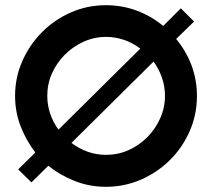

<svg xmlns="http://www.w3.org/2000/svg" viewBox="-20 -710 816 739"><path d="M388 9Q323 9 266 -14Q209 -37 166 -72L101 -8L50 -58L116 -123Q82 -167 60 -222.5Q38 -278 38 -341Q38 -411 65.5 -474Q93 -537 141 -585.5Q189 -634 252.5 -662Q316 -690 388 -690Q450 -690 506.5 -669Q563 -648 608 -610L676 -678L727 -627L658 -560Q697 -513 717.5 -457.5Q738 -402 738 -341Q738 -269 710 -205Q682 -141 633 -93Q584 -45 521 -18Q458 9 388 9ZM388 -114Q434 -114 474.5 -132Q515 -150 546.5 -181.5Q578 -213 596.5 -254.5Q615 -296 615 -341Q615 -377 603.5 -410.5Q592 -444 571 -473L255 -160Q284 -138 317.5 -126Q351 -114 388 -114ZM205 -211 520 -523Q491 -545 457.5 -556.5Q424 -568 388 -568Q343 -568 302 -549.5Q261 -531 229.5 -499.5Q198 -468 180 -427.5Q162 -387 162 -341Q162 -306 173 -273Q184 -240 205 -211Z"/></svg>

Font: Teachers SemiBold
Style: Regular
Weight: 600
Version: Version 1.001